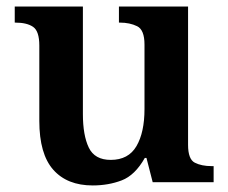

<svg xmlns="http://www.w3.org/2000/svg" viewBox="-20 -556 696 586"><path d="M263 10Q185 10 142.5 -38Q100 -86 100 -187V-417Q100 -461 81 -474Q62 -487 27 -487H25V-536H233V-208Q233 -143 251 -105.5Q269 -68 318 -68Q372 -68 396.5 -110Q421 -152 421 -223V-420Q421 -465 398.5 -476Q376 -487 346 -487H343V-536H554V-114Q554 -70 574.5 -59.5Q595 -49 626 -49H632V0H446L427 -74H422Q392 -21 351.5 -5.5Q311 10 263 10Z"/></svg>

Font: Noto Nastaliq Urdu SemiBold
Style: Regular
Weight: 600
Version: Version 3.007